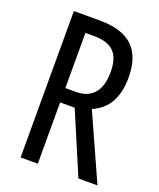

<svg xmlns="http://www.w3.org/2000/svg" viewBox="-134 -797 729 880"><g transform="rotate(20 230.5 -357.0)"><path d="M199 -714Q309 -714 361 -664Q413 -614 413 -513Q413 -443 387.5 -394.5Q362 -346 304 -320L448 0H355L228 -299H157V0H73V-714ZM200 -638H157V-369H209Q266 -369 296.5 -404Q327 -439 327 -509Q327 -577 296 -607.5Q265 -638 200 -638Z"/></g></svg>

Font: Noto Sans Lao ExtraCondensed
Style: Regular
Weight: 400
Width: 2
Designer: Monotype Design Team
Foundry: Monotype Imaging Inc.
Version: Version 2.004; ttfautohint (v1.8.4.7-5d5b)